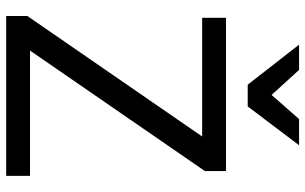

<svg xmlns="http://www.w3.org/2000/svg" viewBox="-203 -784 987 621"><g transform="rotate(90 290.5 -473.5)"><path d="M31.7 0H548.8V-77.1H143.6L533.2 -642.6V-710.9H37.6V-633.8H421.4L31.7 -68.4ZM253.9 -781.2H324.2L449.7 -947.3H365.2L287.1 -858.4L206.1 -947.3H124.5Z"/></g></svg>

Font: Roboto Flex
Style: Regular
Weight: 400
Designer: Berlow after Robertson
Foundry: Google
Version: Version 3.200;gftools[0.9.32]